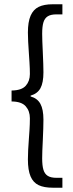

<svg xmlns="http://www.w3.org/2000/svg" viewBox="-20 -728 342 900"><path d="M34.2 -252.4V-303.7Q81.1 -304.2 100.6 -325.9Q120.1 -347.7 120.1 -380.9Q120.1 -405.8 118.2 -435.3Q116.2 -464.8 115.7 -473.1Q110.8 -539.6 110.8 -575.2Q110.8 -625.5 123.5 -654.5Q136.2 -683.6 161.4 -695.8Q186.5 -708 227.1 -708H272.5V-660.6H244.6Q218.3 -660.6 203.9 -651.6Q189.5 -642.6 183.6 -623.3Q177.7 -604 177.7 -569.8Q177.7 -542.5 180.7 -481.9Q183.6 -420.4 183.6 -389.2Q183.6 -340.3 169.7 -314.7Q155.8 -289.1 123.5 -279.8V-275.9Q155.3 -267.1 169.4 -241.2Q183.6 -215.3 183.6 -167Q183.6 -131.8 180.7 -71.3Q177.7 -14.6 177.7 14.2Q177.7 48.3 183.6 67.9Q189.5 87.4 203.9 96.4Q218.3 105.5 244.6 105.5H272.5V151.9H227.1Q186.5 151.9 161.1 139.9Q135.7 127.9 123.3 98.9Q110.8 69.8 110.8 19Q110.8 -18.6 115.7 -82Q116.2 -89.4 118.2 -117.9Q120.1 -146.5 120.1 -173.8Q120.1 -207.5 100.6 -229.7Q81.1 -252 34.2 -252.4Z"/></svg>

Font: Varta
Style: Regular
Weight: 400
Designer: Joana Correia, Viktoriya Grabowska, Eben Sorkin
Foundry: Sorkin Type
Version: Version 1.003; ttfautohint (v1.3) -l 8 -r 24 -G 200 -x 12 -H